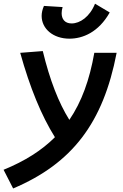

<svg xmlns="http://www.w3.org/2000/svg" viewBox="-71 -809 677 1059"><path d="M1.5 230.5C327.6 92.3 498 -131.3 572.3 -517.6H449.2C422.9 -368.2 379.4 -247.6 311.5 -147.9C252.4 -242.2 203.6 -367.7 165 -527.3L40.5 -517.6C94.2 -325.2 157.2 -171.4 231.9 -52.2C158.7 21 65.9 79.6 -51.3 127.4ZM312 -595.7C384.8 -595.7 472.2 -630.4 534.2 -740.2L453.1 -788.6C424.3 -716.3 370.1 -679.7 324.2 -679.7C285.2 -679.7 269 -705.1 269 -736.3C269 -747.6 271 -758.3 274.4 -770L171.4 -776.4C163.1 -757.8 158.7 -738.8 158.7 -721.2C158.7 -649.9 222.7 -595.7 312 -595.7Z"/></svg>

Font: Cascadia Code SemiBold
Style: Italic
Weight: 600
Italic angle: -10°
Monospace: yes
Designer: Aaron Bell
Foundry: Saja Typeworks
Version: Version 2404.023